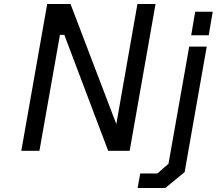

<svg xmlns="http://www.w3.org/2000/svg" viewBox="-20 -757 1088 964"><path d="M87 0 217 -737H334L564 -134L670 -737H761L631 0H523L303 -582H281L178 0ZM940 -580 960 -698H1048L1028 -580ZM671 187 684 114H770L826 65L930 -523H1018L907 107L810 187Z"/></svg>

Font: Tomorrow
Style: Italic
Weight: 400
Italic angle: -10°
Designer: Tony de Marco, Monica Rizzolli
Foundry: Just in Type
Version: Version 2.002